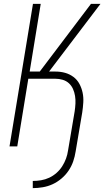

<svg xmlns="http://www.w3.org/2000/svg" viewBox="-20 -755 540 990"><path d="M149 215V178Q170 178 191.5 174.5Q213 171 233.5 161.5Q254 152 271.5 136.5Q289 121 301 102Q313 83 320.5 62.5Q328 42 331 20L365 -181Q368 -201 369 -221Q370 -241 367 -260Q364 -279 356.5 -296Q349 -313 335.5 -325.5Q322 -338 303.5 -343.5Q285 -349 265 -349H126L69 0H29L150 -735H190L133 -386H185L449 -735H498L233 -386H266Q292 -386 315.5 -379.5Q339 -373 358.5 -358.5Q378 -344 389.5 -322.5Q401 -301 406 -277Q411 -253 409.5 -227Q408 -201 404 -175L370 26Q366 52 357.5 77Q349 102 333.5 125Q318 148 296.5 166Q275 184 251 195Q227 206 200.5 210.5Q174 215 149 215Z"/></svg>

Font: Iosevka Extralight Oblique
Style: Regular
Weight: 200
Italic angle: -9°
Monospace: yes
Designer: Belleve Invis
Foundry: Belleve Invis
Version: Version 32.5.0; ttfautohint (v1.8.4)